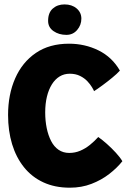

<svg xmlns="http://www.w3.org/2000/svg" viewBox="-20 -866 608 892"><path d="M548.5 -117Q523.5 -85.5 487.2 -57.5Q451 -29.5 405 -11.8Q359 6 304.5 6Q235 6 181.5 -18.8Q128 -43.5 91.5 -89Q55 -134.5 36.2 -196.2Q17.5 -258 17.5 -331.5Q17.5 -427 50.5 -502Q83.5 -577 146.5 -620Q209.5 -663 300.5 -663Q374.5 -663 437.8 -631.8Q501 -600.5 537 -538Q523.5 -523 501.2 -504.8Q479 -486.5 456.2 -469.8Q433.5 -453 417 -442.5Q415 -448 407.2 -461Q399.5 -474 386 -488.5Q372.5 -503 352 -513.2Q331.5 -523.5 304 -523.5Q278 -523.5 257 -510.8Q236 -498 221 -474Q206 -450 198 -417Q190 -384 190 -343.5Q190 -305 197 -271Q204 -237 217.5 -210.8Q231 -184.5 252.2 -170Q273.5 -155.5 301.5 -155.5Q329 -155.5 353 -165.8Q377 -176 398 -193Q419 -210 436.5 -229.5Q454.5 -217 476.5 -197.5Q498.5 -178 518.2 -156.5Q538 -135 548.5 -117ZM279.5 -845.5Q314 -845.5 336 -826.8Q358 -808 358 -779.5Q358 -749.5 338.5 -726.8Q319 -704 288.5 -704Q253.5 -704 228.5 -721.5Q203.5 -739 203.5 -769Q203.5 -807 225.2 -826.2Q247 -845.5 279.5 -845.5Z"/></svg>

Font: Grandstander Thin
Style: Bold
Weight: 700
Version: Version 1.200